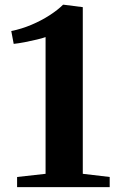

<svg xmlns="http://www.w3.org/2000/svg" viewBox="-20 -772 492 792"><path d="M168 -55V-619Q156 -614.5 132 -608.8Q108 -603 82 -598Q56 -593 36.5 -591L26.5 -644Q69 -652.5 109.8 -669.8Q150.5 -687 184.5 -709Q218.5 -731 240 -752.5H243L321.5 -742.5V-55L432.5 -42V0H50.5V-42Z"/></svg>

Font: Merriweather 72pt
Style: Bold
Weight: 700
Version: Version 2.100